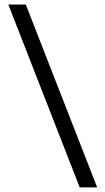

<svg xmlns="http://www.w3.org/2000/svg" viewBox="-20 -690 456 830"><path d="M400 120H324.5L16 -670.5H91.5Z"/></svg>

Font: Anek Gujarati Medium
Style: Regular
Weight: 400
Version: Version 1.003